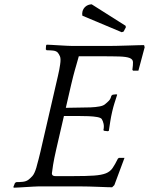

<svg xmlns="http://www.w3.org/2000/svg" viewBox="-20 -868 694 894"><path d="M546.8 -718 555.5 -721 566.1 -741 564.7 -748 406.8 -848C395.3 -847.3 385.8 -843.8 378.4 -837.5C370.9 -831.2 366.1 -823.3 363.9 -814C362.4 -807.3 362.3 -801 363.5 -795ZM482 -654H318C310.7 -654 301.2 -654.3 289.7 -655C278.2 -655.7 266.4 -656.3 254.2 -657C242 -657.7 230.7 -658.3 220.1 -659C209.6 -659.7 202 -660 197.4 -660L194.4 -656L193.3 -638L197.4 -634C208 -634 217.9 -633.5 227 -632.5C236.1 -631.5 243.1 -628.7 248.1 -624C252.3 -619.3 256.1 -613.2 259.3 -605.5C262.5 -597.8 262.7 -585 259.9 -567C258.7 -559 257.4 -551 255.9 -543C254.3 -535 252.3 -525.3 249.7 -514L240.2 -473L226.6 -414L179.7 -211L168.2 -161C165.1 -147.7 162.3 -136.3 159.8 -127C157.3 -117.7 155.2 -109.8 153.4 -103.5C151.6 -97.2 150.2 -91.7 149.1 -87C143.4 -68.3 137.3 -55.3 130.6 -48C123.9 -40.7 117.3 -34.7 110.9 -30C103.9 -25.3 95.5 -22.5 86 -21.5C76.4 -20.5 66.3 -20 55.6 -20L49.7 -16L42.5 2L43.6 6C48.3 6 56 5.7 66.8 5C77.7 4.3 88.8 3.7 100.3 3C111.8 2.3 123 1.7 133.8 1C144.6 0.3 152.3 0 157 0H359C367.7 0 379.5 0.2 394.4 0.5C409.3 0.8 424.2 1.3 439 2C453.9 2.7 467.3 3.2 479.2 3.5C491.1 3.8 498.7 4 502.1 4L512.4 -6L559.7 -133H533.7L528.8 -129C520 -111 511.8 -96.5 504.2 -85.5C496.7 -74.5 486.3 -66.3 473.1 -61C459.9 -55.7 441.5 -52.2 418.2 -50.5C394.8 -48.8 363.1 -48 323.1 -48H238.1C224.8 -48 219.5 -54.3 222.5 -67C224.1 -79.7 225.6 -90.8 227.2 -100.5C228.8 -110.2 230.7 -120.8 233.1 -132.5C235.5 -144.2 238.4 -157.5 241.8 -172.5L255.3 -231L277.7 -328H338.7C358.7 -328 376.7 -327.7 392.5 -327C408.3 -326.3 421.7 -325 432.6 -323C443.4 -321 450.4 -318 453.5 -314C457.4 -308 460.4 -300.5 462.3 -291.5C464.2 -282.5 464 -272.7 461.5 -262L464.8 -259L482.3 -257L486.8 -259C489.2 -275 491.4 -289.8 493.6 -303.5C495.7 -317.2 498.7 -332 502.3 -348C505.7 -362.7 509.2 -375.7 512.8 -387C516.5 -398.3 520.7 -411.7 525.6 -427L522 -429L504.6 -427L498.4 -422C496.1 -412 492.4 -404.3 487.1 -399C481.9 -393.7 476 -388.3 469.4 -383C464.3 -378.3 455.9 -374.8 444 -372.5C432.1 -370.2 418 -368.7 401.5 -368C385 -367.3 366.7 -367 346.7 -367C326.7 -367 306.7 -366.7 286.5 -366L311.4 -474C315 -489.3 318.1 -502.3 320.9 -513C323.7 -523.7 326.2 -533 328.4 -541C330.6 -549 333.1 -557.7 335.9 -567L346.9 -606H442.9C482.9 -606 513.8 -605.7 535.7 -605C557.5 -604.3 573.5 -602 583.6 -598C593.6 -594 598.8 -587.7 599.2 -579C599.5 -570.3 598.6 -558.3 596.4 -543L599.4 -539H624.4L653.6 -648L650.9 -658C647.6 -658 638.7 -657.8 624.3 -657.5C609.9 -657.2 593.6 -656.7 575.5 -656C557.3 -655.3 539.3 -654.8 521.6 -654.5C503.9 -654.2 490.7 -654 482 -654Z"/></svg>

Font: Quattrocento
Style: Italic
Weight: 400
Italic angle: -13°
Designer: Pablo Impallari
Foundry: Pablo Impallari, Igino Marini, Branda Gallo
Version: Version 2.000